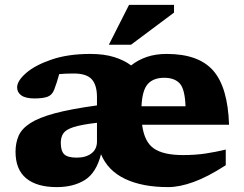

<svg xmlns="http://www.w3.org/2000/svg" viewBox="-20 -752 998 785"><path d="M281.5 -451.5Q262.5 -451.5 248 -450.8Q233.5 -450 222 -449Q213 -415 202 -386.5Q193.5 -363.5 174.5 -356.5Q155.5 -349.5 121 -349.5Q84.5 -349.5 67.2 -362Q50 -374.5 50 -394.5Q50 -421.5 86.8 -453.5Q123.5 -485.5 190.8 -508.5Q258 -531.5 349 -531.5Q406 -531.5 447.2 -518.5Q488.5 -505.5 516 -484.5Q543.5 -506.5 579.5 -519Q615.5 -531.5 661.5 -531.5Q792 -531.5 851.8 -463.2Q911.5 -395 916.5 -242H561Q570 -172 609 -145Q648 -118 728 -118Q779.5 -118 821.8 -124.5Q864 -131 903 -140.5V-76.5Q829 -28.5 771.2 -7.8Q713.5 13 667.5 13Q561.5 13 491 -20.8Q420.5 -54.5 393 -121.5Q373.5 -45 326.8 -16Q280 13 212.5 13Q130.5 13 87 -23Q43.5 -59 43.5 -131.5Q43.5 -168 56.2 -197Q69 -226 103.8 -248.5Q138.5 -271 204.2 -288.8Q270 -306.5 376.5 -321V-354.5Q376.5 -404.5 355 -428Q333.5 -451.5 281.5 -451.5ZM651.5 -434Q607.5 -434 584.5 -408.8Q561.5 -383.5 558.5 -317.5H738.5Q736 -388.5 714.5 -411.2Q693 -434 651.5 -434ZM228.5 -168Q228.5 -135 242.5 -121.2Q256.5 -107.5 294 -107.5Q331 -107.5 353.8 -124.8Q376.5 -142 376.5 -173.5V-250Q312 -242.5 280.5 -232.2Q249 -222 238.8 -206.5Q228.5 -191 228.5 -168ZM425 -569 507.5 -732H691.5V-700.5L515.5 -569Z"/></svg>

Font: Newsreader 6pt
Style: Bold
Weight: 700
Designer: Hugues Gentile
Foundry: Production Type
Version: Version 1.003; ttfautohint (v1.8.3)